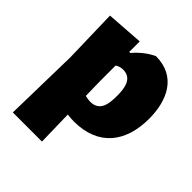

<svg xmlns="http://www.w3.org/2000/svg" viewBox="-185 -599 904 904"><g transform="rotate(45 267.5 -147.0)"><path d="M45 185H239L235 9C250 11 265 12 278 12C441 12 520 -92 520 -248C520 -369 470 -479 334 -479C298 -462 266 -437 238 -404H231V-474L46 -461L53 -190ZM231 -313C242 -321 255 -325 270 -325C331 -325 337 -264 337 -217C337 -166 331 -108 267 -108C258 -108 246 -110 233 -113L231 -210Z"/></g></svg>

Font: Luna Sans Black
Style: Regular
Weight: 900
Designer: Juan Pablo del Peral
Foundry: Huerta Tipografica
Version: Version 2.001; ttfautohint (v1.5)